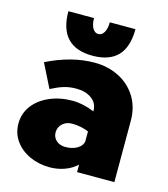

<svg xmlns="http://www.w3.org/2000/svg" viewBox="-113 -839 824 940"><g transform="rotate(15 299.0 -369.0)"><path d="M551 -311V0H362V-38Q335 -13 299.5 -0.5Q264 12 226 12Q170 12 123.5 -9.5Q77 -31 50 -69Q23 -107 23 -156Q23 -207 53 -247Q83 -287 135.5 -309.5Q188 -332 251 -332Q304 -332 362 -308V-311Q362 -349 331.5 -371.5Q301 -394 254 -394Q219 -394 191 -385.5Q163 -377 126 -358L66 -478Q191 -540 307 -540Q374 -540 429.5 -512.5Q485 -485 518 -433Q551 -381 551 -311ZM362 -156V-206Q348 -213 324.5 -218Q301 -223 278 -223Q249 -223 229.5 -205.5Q210 -188 210 -161Q210 -136 228 -120Q246 -104 274 -104Q310 -104 334.5 -119Q359 -134 362 -156ZM327 -750H457Q457 -570 287 -570Q117 -570 117 -750H247Q247 -718 258 -699Q269 -680 287 -680Q305 -680 316 -699Q327 -718 327 -750Z"/></g></svg>

Font: Metropolitano Black
Style: Regular
Weight: 900
Designer: Fonts by Alex Slobzheninov & Chris M. Simpson / Changes by Cristiano Sobral
Foundry: Fonts by Alex Slobzheninov & Chris M. Simpson / Changes by Cristiano Sobral
Version: Version 1.00;August 30, 2020;FontCreator 13.0.0.2681 64-bit